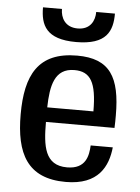

<svg xmlns="http://www.w3.org/2000/svg" viewBox="-51 -736 575 787"><g transform="rotate(5 236.0 -342.5)"><path d="M249 10C384 10 421 -70 429 -148H338C336 -106 327 -50 249 -50C157 -50 147 -129 147 -228H429C430 -246 430 -263 430 -279C430 -437 386 -510 251 -510C90 -510 41 -411 41 -250C41 -90 90 10 249 10ZM245 -450C311 -450 337 -408 337 -288H147C149 -377 163 -450 245 -450ZM313 -695C313 -659 295 -621 243 -621C191 -621 172 -659 172 -695H94C94 -623 117 -565 241 -565C367 -565 390 -623 390 -695Z"/></g></svg>

Font: Hermeneus One
Style: Regular
Weight: 400
Designer: Rodrigo Fuenzalida, Pablo Impallari
Foundry: Pablo Impallari, Rodrigo Fuenzalida
Version: Version 1.002